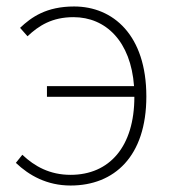

<svg xmlns="http://www.w3.org/2000/svg" viewBox="-20 -560 532 593"><path d="M65 -448C100 -481 141 -507 207 -507C307 -507 384 -432 394 -294H125V-261H395C395 -107 318 -20 198 -20C134 -20 87 -46 49 -82L29 -57C70 -18 125 13 198 13C333 13 432 -77 432 -262C432 -452 329 -540 209 -540C123 -540 77 -507 42 -474Z"/></svg>

Font: Noto Sans Japanese Thin
Style: Regular
Weight: 100
Designer: Ryoko NISHIZUKA (kana & ideographs); Paul D. Hunt (Latin, Greek & Cyrillic); Wenlong ZHANG (bopomofo); Sandoll Communica
Foundry: Adobe Systems Incorporated
Version: Version 1.000;PS 1;hotconv 1.0.78;makeotf.lib2.5.61930